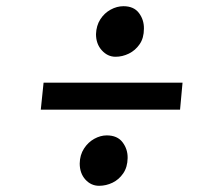

<svg xmlns="http://www.w3.org/2000/svg" viewBox="-20 -628 709 619"><path d="M120.5 -361.5H568.5L560.5 -274.5H111.5ZM237 -101Q237.5 -128.5 250.8 -149Q264 -169.5 284 -180.5Q304 -191.5 324 -191.5Q358.5 -191.5 375.2 -169.2Q392 -147 391.5 -118.5Q391 -89 377.2 -69Q363.5 -49 342.8 -39Q322 -29 299.5 -29Q273.5 -29 255.2 -49.2Q237 -69.5 237 -101ZM352.5 -445Q327 -445 308.2 -465.8Q289.5 -486.5 289.5 -518Q290.5 -545.5 303.5 -565.8Q316.5 -586 336.8 -597Q357 -608 378 -608Q411.5 -608 428 -586Q444.5 -564 444 -535.5Q444 -505.5 430.2 -485.5Q416.5 -465.5 395.5 -455.2Q374.5 -445 352.5 -445Z"/></svg>

Font: Merriweather 28pt ExtraBold
Style: Italic
Weight: 800
Italic angle: -7.8°
Version: Version 2.101